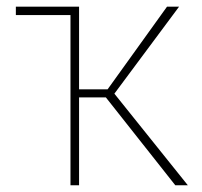

<svg xmlns="http://www.w3.org/2000/svg" viewBox="-20 -548 597 568"><path d="M195.3 -528.3V-503.4H26.9V-528.3ZM213.9 -528.3V0H188.5V-528.3ZM509.8 -528.3 310.1 -259.8H204.1L204.6 -283.7H298.3L474.1 -528.3ZM498.5 0 292.5 -260.7 308.1 -283.7 535.6 0Z"/></svg>

Font: Roboto Condensed Thin
Style: Regular
Weight: 250
Width: 3
Designer: Christian Robertson
Foundry: Google
Version: Version 3.009; 2024